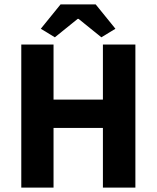

<svg xmlns="http://www.w3.org/2000/svg" viewBox="-20 -855 714 875"><path d="M77 0V-652H224V-401H449V-652H597V0H449V-272H224V0ZM166 -724 256 -835H416L506 -724L442 -685L338 -769H334L230 -685Z"/></svg>

Font: Giro Regular
Style: Bold
Weight: 700
Designer: Paul D. Hunt
Foundry: Adobe Systems Incorporated
Version: Version 1.000;PS 1.0;hotconv 1.0.88;makeotf.lib2.5.647800